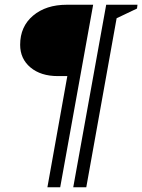

<svg xmlns="http://www.w3.org/2000/svg" viewBox="-20 -680 600 810"><path d="M180 110 264 -359H224Q152 -359 108.5 -395.5Q65 -432 65 -491Q65 -568 119.5 -614Q174 -660 262 -660H373L234 110ZM289 110 428 -660H560L558 -644L472 -603L344 110Z"/></svg>

Font: Spectral SC
Style: Bold Italic
Weight: 700
Italic angle: -10°
Designer: Jean-Baptiste Levee
Foundry: Production Type
Version: Version 2.001